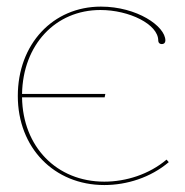

<svg xmlns="http://www.w3.org/2000/svg" viewBox="-20 -542 545 566"><path d="M277.5 -522.5C136 -522.5 32.5 -412 32.5 -259C32.5 -106.5 139.5 3.5 287.5 3.5C353.5 3.5 424 -18.5 477.5 -64L471 -71.5C419.5 -28 351.5 -6.5 287.5 -6.5C146.5 -6.5 47 -110 45 -255H288.5L290.5 -265H45C47.5 -410 143.5 -512.5 276 -512.5C361 -512.5 446.5 -470.5 446.5 -422.5C446.5 -416 450.5 -412 457 -412C463.5 -412 467.5 -416 467.5 -422.5C467.5 -465 383.5 -522.5 277.5 -522.5Z"/></svg>

Font: Znikomit
Style: Regular
Weight: 100
Designer: gluk
Foundry: gluk
Version: Version 0.55